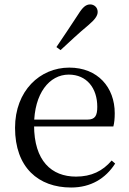

<svg xmlns="http://www.w3.org/2000/svg" viewBox="-20 -838 587 873"><path d="M303.3 14.6C393 14.6 460 -26.3 503.6 -94.3L487.7 -108.1C446.8 -60.3 395.7 -35 325.5 -35C214.4 -35 134.9 -106.4 134.9 -268.7C134.9 -413.6 204.8 -498.8 292.6 -498.8C374.3 -498.8 422.3 -437.4 422.3 -352.3C422.3 -311.7 412.3 -294.2 377.3 -294.2H86.6V-262.9H495.4C499.7 -278.8 501.7 -298.9 501.7 -323.2C501.7 -440.7 424.6 -530.6 294.9 -530.6C162.1 -530.6 48.4 -425.5 48.4 -256.8C48.4 -76.2 154.8 14.6 303.3 14.6ZM236.5 -624 255.3 -610.1C296.8 -648.4 336.9 -686.4 381.2 -723.1C411.6 -748.9 424.1 -766.3 424.1 -783.8C424.1 -805.4 407 -817.9 390.3 -817.9C370.7 -817.9 356.2 -805.6 335.7 -772.8C301.8 -720.5 269.5 -673 236.5 -624Z"/></svg>

Font: Source Han Serif CN VF
Style: Regular
Weight: 250
Designer: Ryoko NISHIZUKA 西塚涼子 (kana & ideographs); Frank Grießhammer (Latin, Greek & Cyrillic); Wenlong ZHANG 张文龙 (bopomofo); San
Foundry: Adobe
Version: Version 2.002;hotconv 1.1.0;makeotfexe 2.6.0